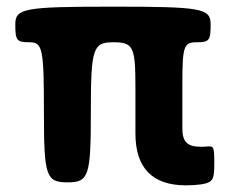

<svg xmlns="http://www.w3.org/2000/svg" viewBox="-20 -548 684 577"><path d="M539 9C556 9 571 8 585 6C621 0 624 -9 624 -58C624 -106 622 -109 605 -108C598 -107 591 -107 583 -107C543 -107 528 -122 528 -162V-292C528 -409 532 -421 571 -421C609 -421 613 -426 613 -475C613 -523 586 -528 320 -528C53 -528 26 -523 26 -475C26 -426 30 -421 69 -421C108 -421 112 -402 112 -211C112 -19 118 0 183 0C247 0 253 -19 253 -211C253 -402 259 -421 320 -421C381 -421 387 -408 387 -284V-147C387 -44 437 9 539 9Z"/></svg>

Font: Asimov Print
Style: A
Weight: 500
Designer: Google
Version: Version 2.000980: 2014